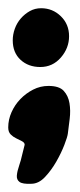

<svg xmlns="http://www.w3.org/2000/svg" viewBox="-23 -352 194 467"><path d="M77 -332Q105 -332 125 -312.5Q145 -293 145 -264Q145 -235 125 -212Q105 -189 75 -189Q46 -189 27 -206.5Q8 -224 8 -254Q8 -268 13 -282Q18 -296 27.5 -307Q37 -318 49.5 -325Q62 -332 77 -332ZM53 95Q32 96 24.5 90.5Q17 85 18 74.5Q19 64 23.5 51Q28 38 31 24L37 0Q37 -5 30.5 -8.5Q24 -12 16.5 -15.5Q9 -19 3 -25Q-3 -31 -3 -42Q-3 -61 5 -79Q13 -97 26.5 -111Q40 -125 57.5 -134Q75 -143 95 -143Q121 -143 132 -131Q143 -119 146 -101Q149 -83 146.5 -63Q144 -43 142 -27Q141 -19 133.5 0.5Q126 20 114 41Q102 62 86.5 78.5Q71 95 53 95Z"/></svg>

Font: r_Neptun CAT
Style: Regular
Weight: 400
Foundry: Peter Wiegel, CAT-Fonts
Version: Version 1.000;June 8, 2024;FontCreator 14.0.0.2814 32-bit